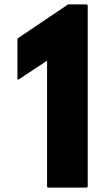

<svg xmlns="http://www.w3.org/2000/svg" viewBox="-20 -852 477 869"><path d="M62 -491 193 -577V-7L197 -3H373L377 -7V-828L373 -832H288L64 -681L59 -676V-494Z"/></svg>

Font: Hussar Woodtype
Style: Bd
Weight: 900
Foundry: Cannot Into Space Fonts
Version: Version 1.07